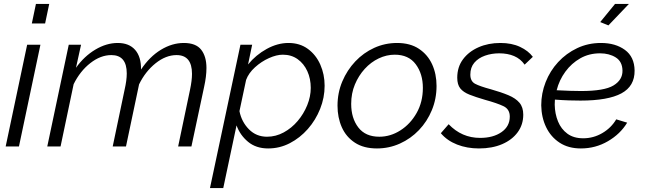

<svg xmlns="http://www.w3.org/2000/svg" viewBox="-20 -750 3300 983"><path d="M164 -730H232L211 -630H143ZM119 -521H187L77 0H9Z M332 -521H395L369 -403Q411 -462 468 -496Q525 -530 583 -530Q641 -530 672 -494.5Q703 -459 702 -394Q746 -460 803.5 -495Q861 -530 921 -530Q983 -530 1010 -495.5Q1037 -461 1037 -402Q1037 -359 1025 -305L960 0H892L953 -291Q963 -338 963 -372Q963 -468 884 -468Q829 -468 776.5 -426Q724 -384 692 -318L625 0H557L618 -291Q629 -339 629 -374Q629 -468 550 -468Q495 -468 442.5 -427Q390 -386 357 -319L290 0H222Z M1211 -521H1271L1250 -420Q1290 -469 1345.5 -499.5Q1401 -530 1457 -530Q1515 -530 1556.5 -499.5Q1598 -469 1620 -419Q1642 -369 1642 -311Q1642 -250 1619 -192.5Q1596 -135 1556 -89.5Q1516 -44 1464 -17Q1412 10 1353 10Q1291 10 1250 -24Q1209 -58 1191 -108L1123 213H1055ZM1347 -50Q1392 -50 1432.5 -72Q1473 -94 1504 -130.5Q1535 -167 1553 -211.5Q1571 -256 1571 -300Q1571 -347 1553.5 -385.5Q1536 -424 1504 -447Q1472 -470 1428 -470Q1396 -470 1357 -452.5Q1318 -435 1285.5 -405.5Q1253 -376 1240 -341L1206 -181Q1217 -126 1254.5 -88Q1292 -50 1347 -50Z M1910 10Q1842 10 1797 -19.5Q1752 -49 1730 -98.5Q1708 -148 1708 -209Q1708 -275 1732.5 -333Q1757 -391 1799 -435.5Q1841 -480 1896 -505Q1951 -530 2013 -530Q2080 -530 2125 -500Q2170 -470 2192.5 -420.5Q2215 -371 2215 -310Q2215 -244 2191 -186Q2167 -128 2125 -84Q2083 -40 2027.5 -15Q1972 10 1910 10ZM1922 -50Q1979 -50 2030 -82.5Q2081 -115 2113 -171.5Q2145 -228 2145 -300Q2145 -372 2108.5 -421Q2072 -470 2001 -470Q1959 -470 1919 -451Q1879 -432 1847.5 -397.5Q1816 -363 1797 -317.5Q1778 -272 1778 -218Q1778 -145 1814.5 -97.5Q1851 -50 1922 -50Z M2432 10Q2371 10 2320 -10Q2269 -30 2237 -68L2277 -114Q2344 -44 2438 -44Q2505 -44 2547.5 -73.5Q2590 -103 2590 -153Q2590 -191 2557.5 -206.5Q2525 -222 2463 -239Q2415 -253 2383.5 -265.5Q2352 -278 2336.5 -297.5Q2321 -317 2321 -352Q2321 -407 2350.5 -446.5Q2380 -486 2430 -508Q2480 -530 2542 -530Q2600 -530 2642.5 -510Q2685 -490 2708 -459L2666 -419Q2645 -449 2612 -463Q2579 -477 2536 -477Q2497 -477 2463 -465Q2429 -453 2408.5 -429Q2388 -405 2388 -368Q2388 -334 2412.5 -321Q2437 -308 2493 -293Q2546 -278 2583 -262.5Q2620 -247 2639.5 -224Q2659 -201 2659 -163Q2659 -112 2630.5 -73Q2602 -34 2551 -12Q2500 10 2432 10Z M2954 10Q2890 10 2845 -19.5Q2800 -49 2776 -99Q2752 -149 2751 -211Q2751 -272 2773.5 -329.5Q2796 -387 2837.5 -432Q2879 -477 2935 -503.5Q2991 -530 3057 -530Q3131 -530 3179.5 -494.5Q3228 -459 3229 -389Q3230 -309 3161.5 -272Q3093 -235 2952 -235Q2925 -235 2893 -236Q2861 -237 2821 -240Q2820 -227 2820 -214Q2821 -167 2837 -128Q2853 -89 2885 -65.5Q2917 -42 2966 -42Q3018 -42 3063.5 -68.5Q3109 -95 3135 -139L3191 -122Q3156 -64 3092.5 -27Q3029 10 2954 10ZM3052 -477Q2996 -477 2951 -451.5Q2906 -426 2874.5 -383Q2843 -340 2830 -288Q2869 -286 2898.5 -285Q2928 -284 2955 -284Q3074 -284 3121 -312.5Q3168 -341 3167 -389Q3166 -435 3132.5 -456Q3099 -477 3052 -477ZM3095 -620 3053 -637 3129 -730H3200Z"/></svg>

Font: Raleway
Style: Italic
Weight: 400
Italic angle: -12°
Designer: Matt McInerney, Pablo Impallari, Rodrigo Fuenzalida
Foundry: Matt McInerney, Pablo Impallari, Rodrigo Fuenzalida
Version: Version 4.026